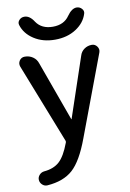

<svg xmlns="http://www.w3.org/2000/svg" viewBox="-104 -807 745 1099"><g transform="rotate(-10 269.0 -258.0)"><path d="M80.1 -703.1Q75.2 -718.8 86.9 -731.9Q98.6 -745.1 117.2 -745.1Q148.4 -745.1 172.9 -706.1Q204.1 -660.2 269 -660.2Q334 -660.2 365.2 -706.1Q392.6 -745.1 420.9 -745.1Q438.5 -745.1 450.7 -731.9Q462.9 -718.8 458 -703.1Q442.4 -651.4 391.1 -618.2Q339.8 -585 269 -585Q198.2 -585 147 -618.2Q95.7 -651.4 80.1 -703.1ZM469.7 -519.5Q488.3 -519.5 500 -503.4Q511.7 -487.3 504.9 -468.8L329.1 0Q283.2 124 229 172.9Q174.8 221.7 80.1 228.5Q63.5 229.5 50.8 217.8Q38.1 206.1 37.1 189.5Q36.1 173.8 47.4 161.1Q58.6 148.4 75.2 146.5Q131.8 141.6 165 111.3Q198.2 81.1 225.6 7.8Q227.5 3.9 227.5 0Q227.5 -3.9 225.6 -7.8L44.9 -467.8Q38.1 -486.3 48.8 -502.9Q59.6 -519.5 80.1 -519.5Q106.4 -519.5 127 -505.4Q147.5 -491.2 155.3 -466.8L280.3 -121.1Q280.3 -120.1 281.2 -120.1Q282.2 -120.1 282.2 -121.1L399.4 -468.8Q406.2 -492.2 425.8 -505.9Q445.3 -519.5 469.7 -519.5Z"/></g></svg>

Font: Rounded Mgen+ 2p medium
Style: Regular
Weight: 500
Designer: [Source Han Sans]
Ryoko NISHIZUKA  (kana & ideographs); Paul D. Hunt (Latin, Greek & Cyrillic); Wenlong ZHANG  (bopomofo
Version: Version 1.059.20150602